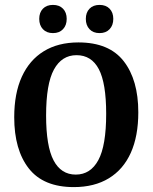

<svg xmlns="http://www.w3.org/2000/svg" viewBox="-20 -754 622 783"><path d="M281 9Q157 9 97.5 -67Q38 -143 38 -276Q38 -373 69 -441Q100 -509 158.5 -545Q217 -581 300 -581Q425 -581 484.5 -504.5Q544 -428 544 -296Q544 -199 513.5 -131Q483 -63 424 -27Q365 9 281 9ZM292 -529Q232 -529 200 -470.5Q168 -412 168 -283Q168 -158 198.5 -100Q229 -42 289 -42Q349 -42 381 -101Q413 -160 413 -290Q413 -415 383 -472Q353 -529 292 -529ZM252 -677Q252 -651 237 -635Q222 -619 196 -619Q170 -619 155 -635Q140 -651 140 -677Q140 -703 155 -718.5Q170 -734 196 -734Q222 -734 237 -718.5Q252 -703 252 -677ZM442 -677Q442 -651 427 -635Q412 -619 386 -619Q360 -619 345 -635Q330 -651 330 -677Q330 -703 345 -718.5Q360 -734 386 -734Q412 -734 427 -718.5Q442 -703 442 -677Z"/></svg>

Font: Rasa SemiBold
Style: Regular
Weight: 600
Designer: Anna Giedrys (Yrsa+Rasa design), David Brezina (Yrsa art-direction, Rasa art-direction, design)
Foundry: Rosetta Type Foundry
Version: Version 2.004